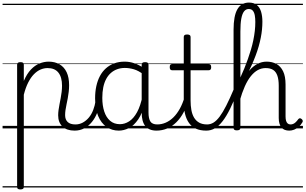

<svg xmlns="http://www.w3.org/2000/svg" viewBox="-20 -998 2374 1492"><path d="M138 474Q125 474 119 469.5Q113 465 113 455V-496Q113 -506 119.5 -510.5Q126 -515 139 -515Q153 -515 159 -510.5Q165 -506 165 -496V-369Q189 -425 220.5 -458Q252 -491 287.5 -505Q323 -519 358 -519Q407 -519 443 -498Q479 -477 498 -436.5Q517 -396 517 -336Q517 -310 514 -284.5Q511 -259 506.5 -234.5Q502 -210 497 -187Q492 -164 489 -143Q486 -122 486 -103Q486 -69 506 -50Q526 -31 566 -31Q576 -31 580.5 -23.5Q585 -16 584.5 -7Q584 2 578 9.5Q572 17 560 17Q499 17 465.5 -14.5Q432 -46 432 -102Q432 -121 435 -143Q438 -165 442.5 -188Q447 -211 451.5 -235Q456 -259 459 -283.5Q462 -308 462 -332Q462 -398 434 -433.5Q406 -469 350 -469Q322 -469 295 -457.5Q268 -446 243.5 -421Q219 -396 199 -356.5Q179 -317 165 -262V455Q165 465 158.5 469.5Q152 474 138 474ZM0 449H635V459H0ZM0 -20H635V0H0ZM0 -505H635V-500H0ZM0 -969H635V-959H0Z M560 17Q549 17 543.5 9.5Q538 2 538.5 -7Q539 -16 546 -23.5Q553 -31 566 -31Q597 -31 623.5 -45.5Q650 -60 670.5 -84.5Q691 -109 704 -142.5Q717 -176 723 -215Q724 -226 733 -229Q742 -232 750 -228Q758 -224 757 -213Q752 -165 736 -123.5Q720 -82 694.5 -50.5Q669 -19 635 -1Q601 17 560 17ZM635 449V459ZM635 -20V0ZM635 -505V-500ZM635 -969V-959Z M903 17Q849 17 807.5 -12Q766 -41 742.5 -97Q719 -153 719 -234Q719 -285 728.5 -328.5Q738 -372 756.5 -407Q775 -442 803 -467Q831 -492 867.5 -505.5Q904 -519 949 -519Q987 -519 1023.5 -506.5Q1060 -494 1096 -470V-419Q1056 -449 1020.5 -459.5Q985 -470 950 -470Q918 -470 890.5 -460Q863 -450 841.5 -431Q820 -412 805 -384Q790 -356 782.5 -319.5Q775 -283 775 -237Q775 -178 790 -132Q805 -86 835.5 -59.5Q866 -33 912 -33Q949 -33 983.5 -55Q1018 -77 1045 -126Q1072 -175 1088 -255L1107 -206Q1088 -120 1054.5 -71Q1021 -22 981.5 -2.5Q942 17 903 17ZM1197 17Q1167 17 1145 8Q1123 -1 1109 -18.5Q1095 -36 1088 -62Q1081 -88 1081 -123V-496Q1081 -506 1087.5 -510.5Q1094 -515 1108 -515Q1121 -515 1127.5 -510.5Q1134 -506 1134 -496V-124Q1134 -77 1148.5 -54Q1163 -31 1203 -31Q1211 -31 1215.5 -23.5Q1220 -16 1219.5 -7Q1219 2 1214 9.5Q1209 17 1197 17ZM635 449H1270V459H635ZM635 -20H1270V0H635ZM635 -505H1270V-500H635ZM635 -969H1270V-959H635Z M1195 17Q1184 17 1178.5 9.5Q1173 2 1173.5 -7Q1174 -16 1181 -23.5Q1188 -31 1201 -31Q1236 -31 1268 -45Q1300 -59 1327.5 -86Q1355 -113 1377 -152.5Q1399 -192 1414 -243Q1417 -253 1426 -253Q1435 -253 1442 -246.5Q1449 -240 1446 -230Q1431 -171 1407 -125.5Q1383 -80 1350.5 -48Q1318 -16 1279 0.5Q1240 17 1195 17ZM1270 449V459ZM1270 -20V0ZM1270 -505V-500ZM1270 -969V-959Z M1583 17Q1536 17 1503 2Q1470 -13 1449 -42Q1428 -71 1418 -112.5Q1408 -154 1408 -206V-452H1318Q1308 -452 1303.5 -458Q1299 -464 1299 -476Q1299 -489 1303.5 -494.5Q1308 -500 1318 -500H1408V-711Q1408 -721 1414.5 -725.5Q1421 -730 1434 -730Q1447 -730 1454 -725.5Q1461 -721 1461 -711V-500H1601Q1612 -500 1616.5 -494.5Q1621 -489 1621 -476Q1621 -464 1616.5 -458Q1612 -452 1601 -452H1461V-217Q1461 -178 1467 -144Q1473 -110 1487.5 -85Q1502 -60 1527 -45.5Q1552 -31 1590 -31Q1600 -31 1605 -23.5Q1610 -16 1609.5 -7Q1609 2 1602.5 9.5Q1596 17 1583 17ZM1270 449H1658V459H1270ZM1270 -20H1658V0H1270ZM1270 -505H1658V-500H1270ZM1270 -969H1658V-959H1270Z M1583 17Q1571 17 1565.5 9.5Q1560 2 1561 -7Q1562 -16 1569.5 -23.5Q1577 -31 1589 -31Q1616 -31 1639.5 -45.5Q1663 -60 1687 -92Q1711 -124 1738 -177Q1765 -230 1798 -308Q1803 -319 1811.5 -318.5Q1820 -318 1826 -310Q1832 -302 1827 -291Q1797 -211 1768 -152.5Q1739 -94 1710 -56.5Q1681 -19 1650 -1Q1619 17 1583 17ZM1658 449V459ZM1658 -20V0ZM1658 -505V-500ZM1658 -969V-959Z M2228 17Q2208 17 2192.5 11Q2177 5 2167 -7.5Q2157 -20 2151.5 -38Q2146 -56 2146 -81V-332Q2146 -379 2135.5 -409.5Q2125 -440 2103 -454.5Q2081 -469 2044 -469Q2012 -469 1983.5 -453.5Q1955 -438 1929.5 -406.5Q1904 -375 1882.5 -327Q1861 -279 1842 -212L1822 -250Q1841 -316 1865 -366.5Q1889 -417 1918 -450.5Q1947 -484 1980.5 -501.5Q2014 -519 2052 -519Q2095 -519 2128 -501Q2161 -483 2180 -444Q2199 -405 2199 -341V-93Q2199 -73 2203 -59.5Q2207 -46 2215.5 -38.5Q2224 -31 2237 -31Q2248 -31 2258 -35Q2268 -39 2278 -48.5Q2288 -58 2298 -72Q2304 -79 2310.5 -79Q2317 -79 2324 -73Q2331 -67 2332.5 -60.5Q2334 -54 2330 -48Q2319 -28 2302 -13Q2285 2 2266 9.5Q2247 17 2228 17ZM1820 15Q1807 15 1801 10.5Q1795 6 1795 -4V-767Q1795 -875 1825 -926.5Q1855 -978 1915 -978Q1953 -978 1976 -959Q1999 -940 2009 -906.5Q2019 -873 2019 -829Q2019 -800 2016 -769Q2013 -738 2006.5 -705Q2000 -672 1990 -637Q1980 -602 1966 -565Q1952 -528 1934.5 -489Q1917 -450 1895.5 -409Q1874 -368 1848 -325V-4Q1848 6 1841 10.5Q1834 15 1820 15ZM1848 -396Q1864 -430 1878.5 -466Q1893 -502 1906 -538.5Q1919 -575 1930 -612Q1941 -649 1948.5 -685.5Q1956 -722 1960 -757.5Q1964 -793 1964 -827Q1964 -855 1960 -878Q1956 -901 1945 -914.5Q1934 -928 1913 -928Q1891 -928 1876.5 -909.5Q1862 -891 1855 -852.5Q1848 -814 1848 -753ZM1658 449H2334V459H1658ZM1658 -20H2334V0H1658ZM1658 -505H2334V-500H1658ZM1658 -969H2334V-959H1658Z"/></svg>

Font: Playwrite IT Trad Guides
Style: Regular
Weight: 400
Designer: Veronika Burian, José Scaglione
Foundry: TypeTogether
Version: Version 1.003